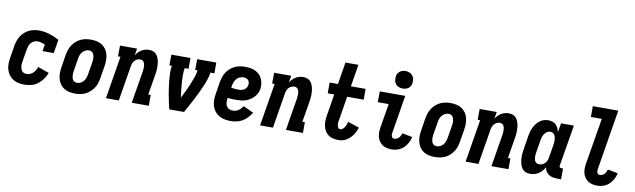

<svg xmlns="http://www.w3.org/2000/svg" viewBox="-44 -1293 6088 1840"><g transform="rotate(10 3000.0 -373.5)"><path d="M216 8Q185 8 156 2.5Q127 -3 103 -18Q79 -33 62.5 -55.5Q46 -78 37.5 -105.5Q29 -133 29.5 -163Q30 -193 35 -223L54 -343Q59 -368 67 -392Q75 -416 89 -438Q103 -460 123 -478Q143 -496 166 -507Q189 -518 214 -523Q239 -528 263 -528Q290 -528 316 -523.5Q342 -519 366.5 -511.5Q391 -504 414.5 -494Q438 -484 460 -472L438 -339H329L340 -405Q322 -412 304 -417.5Q286 -423 267 -423Q249 -423 232 -415Q215 -407 203 -392.5Q191 -378 185.5 -361Q180 -344 177 -326L157 -206Q155 -194 154 -181.5Q153 -169 155 -156.5Q157 -144 161 -133Q165 -122 172.5 -113.5Q180 -105 192 -101Q204 -97 216 -97Q233 -97 249.5 -103.5Q266 -110 279 -122.5Q292 -135 300.5 -150Q309 -165 315 -182L424 -143Q412 -112 391.5 -82.5Q371 -53 343.5 -32Q316 -11 282 -1.5Q248 8 216 8Z M706 8Q677 8 648.5 2Q620 -4 597 -19Q574 -34 558.5 -57Q543 -80 536 -107.5Q529 -135 529.5 -164.5Q530 -194 535 -223L554 -343Q559 -368 567 -392.5Q575 -417 589.5 -439Q604 -461 624.5 -479Q645 -497 668.5 -508Q692 -519 717 -523.5Q742 -528 767 -528Q796 -528 824.5 -522Q853 -516 876 -501Q899 -486 915 -463Q931 -440 937.5 -412.5Q944 -385 944 -355.5Q944 -326 939 -297L919 -177Q915 -152 907 -127.5Q899 -103 884 -81Q869 -59 849 -41Q829 -23 805.5 -12Q782 -1 756.5 3.5Q731 8 706 8ZM708 -97Q725 -97 742 -105.5Q759 -114 770.5 -128.5Q782 -143 788 -160Q794 -177 797 -194L817 -314Q819 -326 820 -338Q821 -350 820 -362Q819 -374 815.5 -385Q812 -396 805.5 -405Q799 -414 788.5 -418.5Q778 -423 766 -423Q749 -423 732 -414.5Q715 -406 703 -391.5Q691 -377 685 -360Q679 -343 677 -326L657 -206Q655 -194 654 -182Q653 -170 654 -158Q655 -146 658 -135Q661 -124 667.5 -115Q674 -106 685 -101.5Q696 -97 708 -97Z M1006 0 1074 -415H1050L1051 -520H1217L1206 -452Q1216 -469 1230 -483.5Q1244 -498 1260.5 -508Q1277 -518 1296 -523Q1315 -528 1333 -528Q1352 -528 1369.5 -522.5Q1387 -517 1399.5 -505Q1412 -493 1419.5 -477Q1427 -461 1431.5 -444Q1436 -427 1437.5 -408.5Q1439 -390 1439 -371.5Q1439 -353 1436.5 -334Q1434 -315 1431 -297L1399 -105H1423V0H1257L1309 -314Q1311 -325 1311.5 -337Q1312 -349 1312 -360.5Q1312 -372 1309.5 -383Q1307 -394 1301.5 -403.5Q1296 -413 1286.5 -418Q1277 -423 1265 -423Q1250 -423 1235 -416Q1220 -409 1210 -397Q1200 -385 1194.5 -370Q1189 -355 1187 -341L1131 0Z M1622 0Q1614 -33 1606.5 -67Q1599 -101 1593 -135Q1587 -169 1582 -203.5Q1577 -238 1573.5 -273Q1570 -308 1569 -343.5Q1568 -379 1574 -415H1550L1551 -520H1737V-415H1699Q1693 -379 1693.5 -342.5Q1694 -306 1696.5 -270.5Q1699 -235 1703 -200Q1707 -165 1712 -130Q1730 -165 1747 -200Q1764 -235 1778.5 -270.5Q1793 -306 1806 -342Q1819 -378 1825 -415H1801L1802 -520H1988V-415H1950Q1944 -379 1932 -343.5Q1920 -308 1904.5 -273Q1889 -238 1873 -203.5Q1857 -169 1839 -135Q1821 -101 1802.5 -67Q1784 -33 1766 0Z M2221 8Q2191 8 2161.5 2.5Q2132 -3 2107 -17.5Q2082 -32 2064.5 -54.5Q2047 -77 2038.5 -104.5Q2030 -132 2030 -162.5Q2030 -193 2035 -223L2054 -343Q2059 -368 2067 -392.5Q2075 -417 2089.5 -439.5Q2104 -462 2124.5 -479.5Q2145 -497 2169.5 -508.5Q2194 -520 2219 -524Q2244 -528 2268 -528Q2295 -528 2320 -524Q2345 -520 2367 -509.5Q2389 -499 2407 -482Q2425 -465 2434.5 -443Q2444 -421 2448 -395.5Q2452 -370 2448 -344Q2444 -322 2433.5 -300.5Q2423 -279 2406 -261.5Q2389 -244 2368 -231.5Q2347 -219 2325 -212Q2303 -205 2280 -203Q2257 -201 2235 -201Q2214 -201 2193.5 -201.5Q2173 -202 2154 -205Q2150 -185 2151 -165Q2152 -145 2160 -128.5Q2168 -112 2185 -103Q2202 -94 2221 -94Q2235 -94 2249.5 -97.5Q2264 -101 2277 -109.5Q2290 -118 2300.5 -129.5Q2311 -141 2318 -154L2419 -108Q2403 -82 2382 -59Q2361 -36 2335 -20.5Q2309 -5 2279.5 1.5Q2250 8 2221 8ZM2248 -301Q2261 -301 2274.5 -304.5Q2288 -308 2299 -315.5Q2310 -323 2318 -335Q2326 -347 2328 -360Q2330 -373 2327.5 -386Q2325 -399 2316.5 -408.5Q2308 -418 2295 -422Q2282 -426 2269 -426Q2251 -426 2233 -418Q2215 -410 2202.5 -395Q2190 -380 2183.5 -362.5Q2177 -345 2174 -327L2171 -307Q2189 -304 2209 -302.5Q2229 -301 2248 -301Z M2506 0 2574 -415H2550L2551 -520H2717L2706 -452Q2716 -469 2730 -483.5Q2744 -498 2760.5 -508Q2777 -518 2796 -523Q2815 -528 2833 -528Q2852 -528 2869.5 -522.5Q2887 -517 2899.5 -505Q2912 -493 2919.5 -477Q2927 -461 2931.5 -444Q2936 -427 2937.5 -408.5Q2939 -390 2939 -371.5Q2939 -353 2936.5 -334Q2934 -315 2931 -297L2899 -105H2923V0H2757L2809 -314Q2811 -325 2811.5 -337Q2812 -349 2812 -360.5Q2812 -372 2809.5 -383Q2807 -394 2801.5 -403.5Q2796 -413 2786.5 -418Q2777 -423 2765 -423Q2750 -423 2735 -416Q2720 -409 2710 -397Q2700 -385 2694.5 -370Q2689 -355 2687 -341L2631 0Z M3267 8Q3240 8 3215 2Q3190 -4 3170 -18.5Q3150 -33 3137.5 -54.5Q3125 -76 3119.5 -101Q3114 -126 3114.5 -152.5Q3115 -179 3120 -205L3154 -415H3091V-520H3172L3207 -735H3333L3298 -520H3441V-415H3280L3243 -188Q3241 -179 3239.5 -170Q3238 -161 3238 -152Q3238 -143 3239 -134Q3240 -125 3243 -117Q3246 -109 3252.5 -103Q3259 -97 3268 -97Q3281 -97 3292.5 -106.5Q3304 -116 3311 -128Q3318 -140 3323 -153Q3328 -166 3332 -180L3442 -143Q3436 -124 3427 -105Q3418 -86 3406 -69Q3394 -52 3378.5 -37Q3363 -22 3345 -11.5Q3327 -1 3307 3.5Q3287 8 3267 8Z M3790 8Q3766 8 3743 3.5Q3720 -1 3700.5 -13Q3681 -25 3667.5 -43.5Q3654 -62 3647.5 -84Q3641 -106 3641 -130Q3641 -154 3645 -179L3684 -415H3578L3579 -520H3827L3768 -162Q3766 -152 3765 -141.5Q3764 -131 3766 -121.5Q3768 -112 3774.5 -104.5Q3781 -97 3791 -97Q3803 -97 3815.5 -102Q3828 -107 3837.5 -116.5Q3847 -126 3853 -138Q3859 -150 3862 -162L3961 -143Q3955 -114 3940 -85.5Q3925 -57 3902 -35.5Q3879 -14 3849 -3Q3819 8 3790 8ZM3790 -585Q3770 -585 3751 -592.5Q3732 -600 3720.5 -615Q3709 -630 3706 -650Q3703 -670 3706 -691Q3708 -705 3716 -718Q3724 -731 3736 -739.5Q3748 -748 3762 -751.5Q3776 -755 3790 -755Q3810 -755 3828.5 -747.5Q3847 -740 3858.5 -725Q3870 -710 3873.5 -690Q3877 -670 3873 -649Q3871 -635 3863.5 -622Q3856 -609 3844 -600.5Q3832 -592 3818 -588.5Q3804 -585 3790 -585Z M4206 8Q4177 8 4148.5 2Q4120 -4 4097 -19Q4074 -34 4058.5 -57Q4043 -80 4036 -107.5Q4029 -135 4029.5 -164.5Q4030 -194 4035 -223L4054 -343Q4059 -368 4067 -392.5Q4075 -417 4089.5 -439Q4104 -461 4124.5 -479Q4145 -497 4168.5 -508Q4192 -519 4217 -523.5Q4242 -528 4267 -528Q4296 -528 4324.5 -522Q4353 -516 4376 -501Q4399 -486 4415 -463Q4431 -440 4437.5 -412.5Q4444 -385 4444 -355.5Q4444 -326 4439 -297L4419 -177Q4415 -152 4407 -127.5Q4399 -103 4384 -81Q4369 -59 4349 -41Q4329 -23 4305.5 -12Q4282 -1 4256.5 3.5Q4231 8 4206 8ZM4208 -97Q4225 -97 4242 -105.5Q4259 -114 4270.5 -128.5Q4282 -143 4288 -160Q4294 -177 4297 -194L4317 -314Q4319 -326 4320 -338Q4321 -350 4320 -362Q4319 -374 4315.5 -385Q4312 -396 4305.5 -405Q4299 -414 4288.5 -418.5Q4278 -423 4266 -423Q4249 -423 4232 -414.5Q4215 -406 4203 -391.5Q4191 -377 4185 -360Q4179 -343 4177 -326L4157 -206Q4155 -194 4154 -182Q4153 -170 4154 -158Q4155 -146 4158 -135Q4161 -124 4167.5 -115Q4174 -106 4185 -101.5Q4196 -97 4208 -97Z M4506 0 4574 -415H4550L4551 -520H4717L4706 -452Q4716 -469 4730 -483.5Q4744 -498 4760.5 -508Q4777 -518 4796 -523Q4815 -528 4833 -528Q4852 -528 4869.5 -522.5Q4887 -517 4899.5 -505Q4912 -493 4919.5 -477Q4927 -461 4931.5 -444Q4936 -427 4937.5 -408.5Q4939 -390 4939 -371.5Q4939 -353 4936.5 -334Q4934 -315 4931 -297L4899 -105H4923V0H4757L4809 -314Q4811 -325 4811.5 -337Q4812 -349 4812 -360.5Q4812 -372 4809.5 -383Q4807 -394 4801.5 -403.5Q4796 -413 4786.5 -418Q4777 -423 4765 -423Q4750 -423 4735 -416Q4720 -409 4710 -397Q4700 -385 4694.5 -370Q4689 -355 4687 -341L4631 0Z M5135 8Q5116 8 5098.5 3Q5081 -2 5068 -14Q5055 -26 5047 -42Q5039 -58 5034.5 -75.5Q5030 -93 5028 -111Q5026 -129 5026.5 -148Q5027 -167 5029.5 -186Q5032 -205 5035 -223L5054 -343Q5058 -365 5063.5 -386.5Q5069 -408 5079 -428.5Q5089 -449 5102.5 -467.5Q5116 -486 5135 -500.5Q5154 -515 5175.5 -521.5Q5197 -528 5219 -528Q5240 -528 5260 -521.5Q5280 -515 5293.5 -501Q5307 -487 5315.5 -469Q5324 -451 5328 -431L5343 -520H5468L5401 -119Q5401 -114 5401.5 -110Q5402 -106 5404.5 -103Q5407 -100 5411.5 -98.5Q5416 -97 5420 -97H5437L5436 8H5402Q5379 8 5357.5 4Q5336 0 5318 -11Q5300 -22 5288.5 -40Q5277 -58 5274 -80Q5264 -61 5249 -44Q5234 -27 5215.5 -15Q5197 -3 5176 2.5Q5155 8 5135 8ZM5204 -97Q5219 -97 5234.5 -103.5Q5250 -110 5261 -122Q5272 -134 5278 -149Q5284 -164 5286 -179L5306 -299Q5309 -313 5310 -326Q5311 -339 5310 -352Q5309 -365 5306.5 -377.5Q5304 -390 5297.5 -400.5Q5291 -411 5280 -417Q5269 -423 5255 -423Q5239 -423 5224 -413.5Q5209 -404 5199.5 -389.5Q5190 -375 5184.5 -358.5Q5179 -342 5177 -326L5157 -206Q5155 -194 5154 -182.5Q5153 -171 5153.5 -159Q5154 -147 5156.5 -136Q5159 -125 5165 -116Q5171 -107 5181.5 -102Q5192 -97 5204 -97Z M5790 8Q5766 8 5743 3.5Q5720 -1 5700.5 -13Q5681 -25 5667.5 -43.5Q5654 -62 5647.5 -84Q5641 -106 5641 -130Q5641 -154 5645 -179L5720 -630H5614V-735H5862L5768 -162Q5766 -152 5765 -141.5Q5764 -131 5766 -121.5Q5768 -112 5774.5 -104.5Q5781 -97 5791 -97Q5803 -97 5815.5 -102Q5828 -107 5837.5 -116.5Q5847 -126 5853 -138Q5859 -150 5862 -162L5961 -143Q5955 -114 5940 -85.5Q5925 -57 5902 -35.5Q5879 -14 5849 -3Q5819 8 5790 8Z"/></g></svg>

Font: Iosevka Curly Slab Extrabold
Style: Italic
Weight: 800
Italic angle: -9°
Monospace: yes
Designer: Belleve Invis
Foundry: Belleve Invis
Version: Version 22.1.2; ttfautohint (v1.8.4)